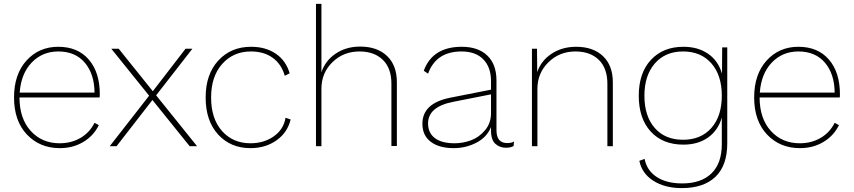

<svg xmlns="http://www.w3.org/2000/svg" viewBox="-20 -750 4379 985"><path d="M492 -266Q492 -254 491 -250H80Q80 -142 137.5 -78.5Q195 -15 286 -15Q346 -15 393 -42.5Q440 -70 465 -120L487 -108Q460 -53 407 -21.5Q354 10 287 10Q184 10 118 -60Q52 -130 52 -250Q52 -369 116 -439.5Q180 -510 279 -510Q379 -510 435.5 -444.5Q492 -379 492 -266ZM279 -486Q197 -486 142.5 -429Q88 -372 81 -275H465Q464 -371 415 -428.5Q366 -486 279 -486Z M991 0H953L762 -237L578 0H543L745 -259L551 -500H589L764 -282L932 -500H967L781 -261Z M1268 -510Q1343 -510 1395 -474.5Q1447 -439 1466 -374L1441 -361Q1424 -421 1379 -453.5Q1334 -486 1267 -486Q1177 -486 1120 -422Q1063 -358 1063 -250Q1063 -141 1119 -78Q1175 -15 1265 -15Q1334 -15 1384.5 -50.5Q1435 -86 1445 -146L1471 -137Q1455 -70 1398.5 -30Q1342 10 1265 10Q1163 10 1099 -60Q1035 -130 1035 -250Q1035 -369 1100 -439.5Q1165 -510 1268 -510Z M1601 0V-730H1629V-379Q1648 -438 1701.5 -474.5Q1755 -511 1828 -511Q1915 -511 1965.5 -463Q2016 -415 2016 -328V-1H1988V-321Q1988 -400 1944 -443Q1900 -486 1824 -486Q1742 -486 1685.5 -431Q1629 -376 1629 -295V0Z M2582 -16Q2604 -16 2617 -24L2615 -1Q2600 8 2576 8Q2543 8 2520.5 -13Q2498 -34 2499 -86V-98Q2478 -46 2424 -18Q2370 10 2308 10Q2233 10 2190 -22.5Q2147 -55 2147 -115Q2147 -221 2291 -249L2499 -290V-334Q2499 -405 2459.5 -445.5Q2420 -486 2348 -486Q2217 -486 2176 -372L2154 -387Q2199 -510 2349 -510Q2433 -510 2480 -465Q2527 -420 2527 -337V-82Q2527 -16 2582 -16ZM2312 -15Q2355 -15 2396 -30Q2437 -45 2468 -81.5Q2499 -118 2499 -169V-266L2307 -228Q2176 -203 2176 -117Q2176 -68 2211 -41.5Q2246 -15 2312 -15Z M2936 -510Q3023 -510 3073.5 -462Q3124 -414 3124 -327V0H3096V-320Q3096 -400 3052 -443Q3008 -486 2932 -486Q2850 -486 2793.5 -430.5Q2737 -375 2737 -294V0H2709V-500H2735L2736 -380Q2756 -439 2810 -474.5Q2864 -510 2936 -510Z M3478 215Q3391 215 3332 177.5Q3273 140 3260 75L3287 65Q3298 124 3348.5 157.5Q3399 191 3480 191Q3577 191 3630 139.5Q3683 88 3683 -10V-147Q3664 -81 3612.5 -44.5Q3561 -8 3486 -8Q3380 -8 3318.5 -75Q3257 -142 3257 -259Q3257 -376 3319.5 -443Q3382 -510 3486 -510Q3561 -510 3613 -474Q3665 -438 3684 -372L3685 -507H3711V-15Q3711 99 3650.5 157Q3590 215 3478 215ZM3484 -486Q3393 -486 3339.5 -424.5Q3286 -363 3286 -259Q3286 -154 3339 -93.5Q3392 -33 3484 -33Q3576 -33 3629.5 -93.5Q3683 -154 3683 -259Q3683 -364 3629.5 -425Q3576 -486 3484 -486Z M4289 -266Q4289 -254 4288 -250H3877Q3877 -142 3934.5 -78.5Q3992 -15 4083 -15Q4143 -15 4190 -42.5Q4237 -70 4262 -120L4284 -108Q4257 -53 4204 -21.5Q4151 10 4084 10Q3981 10 3915 -60Q3849 -130 3849 -250Q3849 -369 3913 -439.5Q3977 -510 4076 -510Q4176 -510 4232.5 -444.5Q4289 -379 4289 -266ZM4076 -486Q3994 -486 3939.5 -429Q3885 -372 3878 -275H4262Q4261 -371 4212 -428.5Q4163 -486 4076 -486Z"/></svg>

Font: Elaine Sans ExtraLight
Style: Regular
Weight: 275
Designer: Wei Huang
Foundry: Wei Huang
Version: Version 2.001;December 24, 2019;FontCreator 12.0.0.2547 64-b